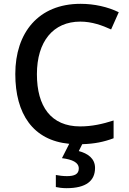

<svg xmlns="http://www.w3.org/2000/svg" viewBox="-20 -744 673 1004"><path d="M477 134C477 84 438 58 392 46L410 10C475 8 523 -2 574 -21V-114C515 -95 460 -83 399 -83C247 -83 173 -187 173 -356C173 -527 258 -631 400 -631C461 -631 515 -611 561 -590L601 -680C544 -708 473 -724 401 -724C181 -724 60 -573 60 -357C60 -149 152 -10 342 8L304 83C358 90 392 105 392 137C392 167 369 177 330 177C310 177 286 174 272 171V234C285 237 305 240 328 240C431 240 477 201 477 134Z"/></svg>

Font: Noto Sans Bassa Vah Medium
Style: Regular
Weight: 500
Designer: Monotype Design Team
Foundry: Monotype Imaging Inc.
Version: Version 2.002